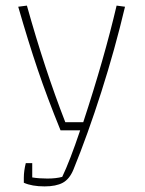

<svg xmlns="http://www.w3.org/2000/svg" viewBox="-20 -488 517 685"><path d="M65 164V146Q65 122 72 94H95V145Q119 149 149 149Q180 149 202 143Q229 87 266 -23H196Q148 -141 114.5 -240Q81 -339 45 -464L76 -468Q139 -242 213 -52H277Q352 -280 396 -468L426 -464Q390 -312 341.5 -160Q293 -8 242 117Q228 151 204 164Q180 177 139 177Q94 177 65 164Z"/></svg>

Font: Athiti ExtraLight
Style: Regular
Weight: 275
Designer: CadsonDemak Team
Foundry: CadsonDemak
Version: Version 1.033